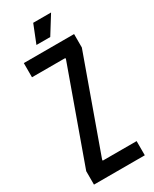

<svg xmlns="http://www.w3.org/2000/svg" viewBox="-207 -853 722 903"><g transform="rotate(-30 154.0 -401.0)"><path d="M16 0V-73L197 -577V-583H16V-660H289V-587L108 -83V-77H292V0ZM185 -704H110L149 -802H246Z"/></g></svg>

Font: Bricolage Grotesque 48pt Condensed
Style: Regular
Weight: 400
Width: 3
Designer: Mathieu Triay
Foundry: Atelier Triay
Version: Version 1.000; ttfautohint (v1.8.4.7-5d5b);gftools[0.9.32]